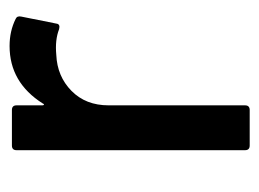

<svg xmlns="http://www.w3.org/2000/svg" viewBox="-92 -462 554 411"><g transform="rotate(-90 185.5 -257.0)"><path d="M350 -501Q357 -498 355 -489L340 -414Q339 -405 328 -408Q305 -417 273 -414Q227 -412 196 -381.5Q165 -351 165 -302V-10Q165 0 155 0H79Q69 0 69 -10V-499Q69 -509 79 -509H155Q165 -509 165 -499V-444Q165 -441 166.5 -440.5Q168 -440 169 -443Q214 -514 292 -514Q324 -514 350 -501Z"/></g></svg>

Font: BarlowMedium
Style: Regular
Weight: 500
Designer: Jeremy Tribby
Foundry: Tribby Type
Version: Version 1.422